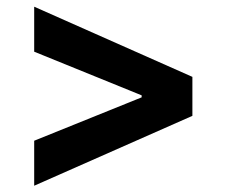

<svg xmlns="http://www.w3.org/2000/svg" viewBox="-20 -644 693 588"><path d="M84.7 -75.2V-213L417.8 -347.5L413.8 -340.4V-357.3L417.8 -350.4L84.7 -485.7V-623.5L569.2 -408.6V-289.2Z"/></svg>

Font: Pretendard GOV Variable
Style: Regular
Weight: 400
Designer: Base glyphs from Inter by Rasmus Andersson; Hangul glyphs from Noto Sans CJK(Source Han Sans) by Jang Soo-young and Kang
Foundry: Kil Hyung-jin
Version: Version 1.307;Glyphs 3.2 (3192)